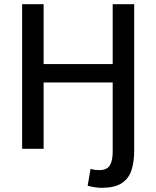

<svg xmlns="http://www.w3.org/2000/svg" viewBox="-20 -713 749 920"><path d="M467 187Q452 187 433 184Q414 181 400 177L414 96Q423 99 432.5 100.5Q442 102 457 102Q492 102 506 80Q520 58 520 13V-318H189V0H86V-693H189V-406H520V-693H623V9Q623 64 609.5 104Q596 144 562 165.5Q528 187 467 187Z"/></svg>

Font: Ubuntu Sans Medium
Style: Regular
Weight: 500
Designer: Dalton Maag Ltd
Foundry: Dalton Maag Ltd
Version: Version 1.006; ttfautohint (v1.8.4.7-5d5b)